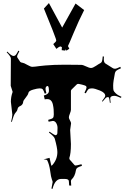

<svg xmlns="http://www.w3.org/2000/svg" viewBox="-20 -1235 823 1232"><path d="M261.7 -1180.2 293.9 -1215.3 378.9 -1058.1 464.8 -1212.4 520 -1170.4Q484.4 -1100.6 452.9 -1024.7Q421.4 -948.7 416 -939.5L424.8 -922.4L406.7 -910.2L399.9 -918.5L398.9 -910.2L376 -913.1Q377 -925.3 377 -933.1Q369.1 -937 365.7 -937Q356 -933.6 341.8 -921.4L321.8 -952.1Q340.8 -968.8 340.8 -973.9Q340.8 -979 337.2 -989.3Q333.5 -999.5 327.4 -1015.6Q321.3 -1031.7 317.9 -1041ZM395.5 -86.9Q388.2 -86.9 372.6 -86.9Q333 -86.9 316.9 -22.9L310.1 -24.9Q317.9 -63 317.9 -67.1Q317.9 -71.3 312.5 -85Q307.1 -98.6 301.8 -138.9Q296.4 -179.2 283.2 -206.1Q279.3 -211.9 260.3 -211.9Q261.2 -212.9 262.2 -212.9L297.9 -222.2L309.1 -172.9L310.1 -171.9Q312 -171.9 316.9 -176.8Q348.1 -212.9 348.1 -258.8Q348.1 -286.1 331.1 -346.2Q326.2 -360.8 293.9 -384.8L297.9 -390.1Q325.2 -370.1 336.9 -367.2Q348.1 -370.1 348.1 -381.8L349.1 -411.1Q350.1 -427.7 341.8 -443.4Q333.5 -459 318.8 -459Q314 -459 292 -454.1L289.1 -465.8Q313.5 -472.2 319.3 -478Q325.2 -483.9 325.2 -501Q325.2 -518.1 324.2 -532.5Q323.2 -546.9 319.3 -564.5Q311.5 -599.1 283.2 -599.1Q272.9 -599.1 267.1 -597.2L261.2 -622.1Q293.9 -630.4 293.9 -651.9Q293.9 -683.1 285.2 -683.1Q279.3 -683.1 275.6 -677.7Q272 -672.4 272 -665Q272 -657.7 277.8 -637.2L267.1 -633.8Q259.8 -655.3 254.4 -661.6Q249 -668 234.9 -668Q220.7 -668 192.6 -659.9Q164.6 -651.9 162.4 -639.2Q160.2 -626.5 144.5 -607.9Q128.9 -589.4 128.7 -580.8Q128.4 -572.3 123 -565.2Q117.7 -558.1 111.8 -555.7Q95.7 -548.8 93.5 -538.3Q91.3 -527.8 87.6 -522Q84 -516.1 79.6 -511.7Q68.4 -500.5 56.2 -453.1L51.3 -454.1Q59.1 -485.8 59.1 -500L49.8 -582Q49.8 -613.3 60.1 -642.1L61 -646L48.8 -684.1L49.8 -859.9Q49.8 -872.1 22.9 -899.9L26.9 -903.8Q53.7 -876 65.9 -876H67.9Q74.7 -876 80.6 -881.8Q86.4 -887.7 98.1 -910.2L104 -905.8Q89.8 -879.9 89.8 -873Q89.8 -866.2 93.3 -862.8L109.9 -837.9Q115.7 -833 124.5 -832.3Q133.3 -831.5 155 -818.8Q176.8 -806.2 187.3 -806.2Q197.8 -806.2 207 -807.6Q216.3 -809.1 232.7 -811Q249 -813 270.5 -814.9Q325.2 -819.8 395 -819.8L501 -818.8Q512.2 -818.8 532.5 -808.8Q552.7 -798.8 564.2 -798.8Q575.7 -798.8 595.9 -812.5Q616.2 -826.2 623.3 -829.3Q630.4 -832.5 633.8 -840.3Q637.2 -848.1 639.2 -873L647 -872.1L646 -856Q646 -833 657.2 -827.1L702.1 -798.8Q708.5 -793.9 717.8 -793.9Q727.1 -793.9 752 -806.2L755.9 -796.9Q733.4 -787.6 726.1 -781Q718.8 -774.4 717.3 -765.1Q706.1 -710 706.1 -686.3Q706.1 -662.6 708.3 -655.3Q710.4 -647.9 722.9 -636Q735.4 -624 759.3 -613.8L755.9 -606.9Q727.5 -620.1 713.9 -620.1Q687 -620.1 687 -602.1Q687 -594.2 689.9 -575.2H685.1Q681.6 -605.5 679.2 -608.4Q676.8 -611.3 673.8 -611.8H669.9Q663.6 -611.8 656.2 -604Q648.9 -596.2 638.2 -583L634.3 -585.9Q655.3 -612.3 655.3 -620.1Q655.3 -640.1 621.1 -654.1Q586.9 -668 570.1 -668Q553.2 -668 546.9 -661.9Q540.5 -655.8 530.3 -636.2L522 -640.1Q535.2 -666 535.2 -673.1Q535.2 -680.2 530.3 -685.1L531.2 -683.1Q527.8 -686.5 507.3 -691.7Q486.8 -696.8 481.4 -696.8Q476.1 -696.8 472.2 -692.9L439 -660.2Q435.1 -656.2 435.1 -650.9V-530.8Q435.1 -522.5 428.5 -506.1Q421.9 -489.7 421.9 -482.2Q421.9 -474.6 429 -462.4Q436 -450.2 436 -443.8L430.2 -400.9L435.1 -311Q435.1 -250 424.8 -221.2Q424.8 -212.9 428.2 -210L455.1 -179.2Q459.5 -172.9 465.1 -172.9Q470.7 -172.9 502.9 -181.2L505.9 -170.9Q482.4 -163.6 475.3 -157.7Q468.3 -151.9 467.3 -143.1Q460.9 -102.5 439 -83Q435.1 -77.1 435.1 -73.2L437 -43.9L423.8 -44.9L421.9 -71.8Q421.9 -86.9 395.5 -86.9ZM531.2 -683.1 532.2 -682.1Z"/></svg>

Font: Eater
Style: Regular
Weight: 400
Version: Version 001.002